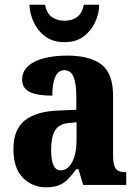

<svg xmlns="http://www.w3.org/2000/svg" viewBox="-20 -785 581 815"><path d="M175 10Q118 10 77.5 -30Q37 -70 37 -153Q37 -235 85.5 -274Q134 -313 232 -316L304 -319V-374Q304 -429 292.5 -458Q281 -487 253 -487Q227 -487 214.5 -458.5Q202 -430 202 -379Q137 -379 105.5 -395Q74 -411 74 -447Q74 -482 100 -505Q126 -528 169.5 -538.5Q213 -549 265 -549Q362 -549 411 -511Q460 -473 460 -379V-125Q460 -84 471.5 -69Q483 -54 513 -54H516V0H333L313 -67H304Q284 -40 267 -23Q250 -6 228.5 2Q207 10 175 10ZM237 -62Q268 -62 286.5 -97.5Q305 -133 305 -191V-266L273 -263Q230 -259 213.5 -231Q197 -203 197 -149Q197 -107 206.5 -84.5Q216 -62 237 -62ZM254 -606Q205 -606 172.5 -630Q140 -654 123 -691Q106 -728 105 -765H171Q178 -729 200 -713Q222 -697 254 -697Q286 -697 307.5 -713Q329 -729 336 -765H401Q401 -728 384 -691Q367 -654 334.5 -630Q302 -606 254 -606Z"/></svg>

Font: Noto Serif Thai Condensed ExtraBold
Style: Regular
Weight: 800
Width: 3
Designer: Monotype Design Team
Foundry: Monotype Imaging Inc.
Version: Version 2.002; ttfautohint (v1.8.4.7-5d5b)